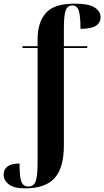

<svg xmlns="http://www.w3.org/2000/svg" viewBox="-30 -789 571 1052"><path d="M107 243Q46 243 18 221Q-10 199 -10 168Q-10 139 11.5 123Q33 107 77 107Q77 179 87 206Q97 233 126 233Q155 233 165.5 204.5Q176 176 176 97V-526H93V-536H176V-574Q176 -667 221.5 -718Q267 -769 377 -769Q458 -769 489.5 -747.5Q521 -726 521 -695Q521 -664 495 -647.5Q469 -631 411 -631Q411 -703 401.5 -731Q392 -759 367 -759Q340 -759 330 -732.5Q320 -706 320 -635V-536H448V-526H320V8Q320 130 269.5 186.5Q219 243 107 243Z"/></svg>

Font: Noto Serif Display SemiCondensed
Style: Bold
Weight: 700
Width: 4
Designer: Monotype Design Team
Foundry: Monotype Imaging Inc.
Version: Version 2.009